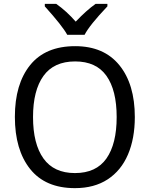

<svg xmlns="http://www.w3.org/2000/svg" viewBox="-20 -964 775 994"><path d="M368 10Q215 10 136 -89Q57 -188 57 -359Q57 -529 136 -627Q215 -725 369 -725Q518 -725 598 -626.5Q678 -528 678 -358Q678 -247 642.5 -164Q607 -81 537.5 -35.5Q468 10 368 10ZM368 -68Q478 -68 531 -143.5Q584 -219 584 -358Q584 -497 531 -571.5Q478 -646 369 -646Q259 -646 205 -571Q151 -496 151 -358Q151 -219 205 -143.5Q259 -68 368 -68ZM536 -931Q443 -833 418 -784H328Q303 -830 212 -931V-944H271Q325 -906 372 -852Q428 -911 475 -944H536Z"/></svg>

Font: Noto Sans Display
Style: Regular
Weight: 400
Designer: Monotype Design team
Foundry: Monotype Imaging Inc.
Version: Version 1.000